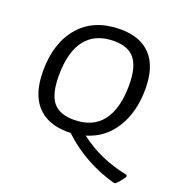

<svg xmlns="http://www.w3.org/2000/svg" viewBox="-121 -604 796 855"><g transform="rotate(20 277.5 -176.5)"><path d="M555 106Q536 134 519 149L512 150Q441 131 375 94.5Q309 58 255 7H240Q146 7 95.5 -48Q45 -103 45 -211Q45 -345 114 -424Q183 -503 307 -503Q401 -503 451 -449.5Q501 -396 501 -290Q501 -182 454 -106Q407 -30 322 -5Q422 72 553 97ZM247 -53Q337 -53 382 -112Q427 -171 427 -282Q427 -366 396.5 -405Q366 -444 298 -444Q209 -444 163.5 -386Q118 -328 118 -215Q118 -129 148.5 -91Q179 -53 247 -53Z"/></g></svg>

Font: Alegreya Sans SC
Style: Italic
Weight: 400
Italic angle: -7°
Designer: Juan Pablo del Peral
Foundry: Huerta Tipografica
Version: Version 2.008; ttfautohint (v1.6)